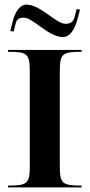

<svg xmlns="http://www.w3.org/2000/svg" viewBox="-20 -818 391 838"><path d="M24.8 -682.8 39.4 -680.3 49.5 -719.8C54.4 -736.9 69.6 -741 83.9 -741C124.5 -741 191 -656.2 255.2 -656.2C281.8 -656.2 304.8 -683.3 319.2 -737.4L329.2 -776L314.6 -778.5L304.5 -740C298.4 -719.2 281.5 -714 266.3 -714C223.8 -714 157.3 -798 95 -798C70.3 -798 46.7 -772 34.8 -722.2ZM15 0H336V-8C250.5 -8 241 -17 241 -95V-505C241 -583 250.5 -592 336 -592V-600H15V-592C100.5 -592 110 -583 110 -505V-95C110 -17 100.5 -8 15 -8Z"/></svg>

Font: Prida01
Style: Black
Weight: 900
Designer: gluk
Foundry: gluk
Version: Version 00.072